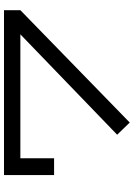

<svg xmlns="http://www.w3.org/2000/svg" viewBox="126 -782 670 962"><g transform="rotate(-90 461.0 -301.0)"><path d="M891 -616V-534L328 14L267 -49L770 -534H149V-365H65V-616Z"/></g></svg>

Font: BioRhyme Expanded
Style: Regular
Weight: 400
Width: 7
Designer: Aoife Mooney
Foundry: Aoife Mooney Type
Version: Version 1.001